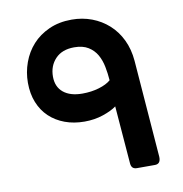

<svg xmlns="http://www.w3.org/2000/svg" viewBox="-74 -702 740 776"><g transform="rotate(-10 296.0 -313.5)"><path d="M426 5Q404 5 402 -18L383 -256Q363 -241 327.5 -229Q292 -217 251 -217Q207 -217 170.5 -230.5Q134 -244 107.5 -269Q81 -294 66.5 -330Q52 -366 52 -411Q52 -454 66.5 -494Q81 -534 108.5 -564.5Q136 -595 177 -613.5Q218 -632 270 -632Q314 -632 352.5 -617.5Q391 -603 421 -576Q451 -549 469.5 -510.5Q488 -472 492 -424L523 -24Q524 5 500 5ZM262 -330Q299 -330 330.5 -339.5Q362 -349 379 -364Q377 -392 371.5 -420Q366 -448 353.5 -470Q341 -492 318.5 -506Q296 -520 261 -520Q211 -520 183.5 -491Q156 -462 156 -418Q156 -376 184 -353Q212 -330 262 -330Z"/></g></svg>

Font: Fz Rubik SemBd
Style: Regular
Weight: 600
Designer: Hubert and Fischer
Foundry: Hubert and Fischer
Version: Vit hóa bi FontZin.com